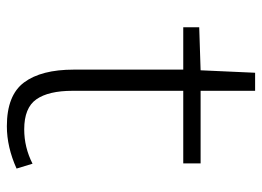

<svg xmlns="http://www.w3.org/2000/svg" viewBox="-119 -608 738 540"><g transform="rotate(90 250.0 -338.0)"><path d="M335 11.7Q248 11.7 211.9 -36.6Q175.8 -85 175.8 -176.8V-484.4H56.6V-529.3L177.7 -533.2L184.6 -686.5H235.4V-533.2H439.5V-484.4H235.4V-172.9Q235.4 -105.5 259.3 -71.3Q283.2 -37.1 343.8 -37.1Q394.5 -37.1 440.4 -60.5L454.1 -15.6Q393.6 11.7 335 11.7Z"/></g></svg>

Font: Gen Shin Gothic Monospace Light
Style: Regular
Weight: 300
Designer: [Source Han Sans]
Ryoko NISHIZUKA  (kana & ideographs); Paul D. Hunt (Latin, Greek & Cyrillic); Wenlong ZHANG  (bopomofo
Version: Version 1.002.20150607